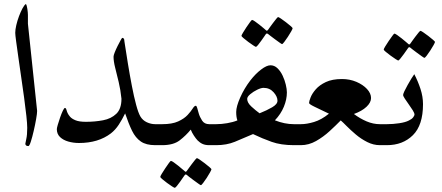

<svg xmlns="http://www.w3.org/2000/svg" viewBox="-20 -716 2178 947"><path d="M163.1 -168.9Q163.1 -156.7 158.2 -128.7Q153.3 -100.6 146.2 -70.1Q139.2 -39.6 132.1 -17.6Q125 4.4 120.1 4.4Q105 4.4 105 -7.3Q105 -10.7 109.6 -30.3Q114.3 -49.8 114.3 -85.9Q114.3 -105 110.1 -144Q106 -183.1 99.1 -232.9Q92.3 -282.7 84.7 -334.7Q77.1 -386.7 70.6 -433.1Q64 -479.5 59.6 -512Q55.2 -544.4 55.2 -554.2Q55.2 -569.8 60.3 -591.8Q65.4 -613.8 73.7 -636Q82 -658.2 91.1 -675Q100.1 -691.9 107.9 -696.3Q112.3 -689.9 115 -671.6Q117.7 -653.3 117.7 -642.6V-599.1Z M809.1 -52.2Q809.1 -36.1 803.2 -18.1Q797.4 0 771 0H745.6Q700.7 0 674.6 -18.1Q648.4 -36.1 631.3 -71Q614.3 -106 597.2 -156.7Q582.5 -126.5 565.7 -100.8Q548.8 -75.2 526.9 -58.1Q464.8 -10.7 369.6 -10.7Q342.3 -10.7 317.1 -17.8Q292 -24.9 276.1 -40Q260.3 -55.2 260.3 -79.1Q260.3 -84 264.9 -100.3Q269.5 -116.7 276.4 -136.2Q283.2 -155.8 289.8 -169.7Q296.4 -183.6 300.3 -183.6Q305.2 -183.6 307.9 -173.8Q310.5 -164.1 313.5 -158.2Q316.9 -150.4 325.4 -140.4Q334 -130.4 352.3 -122.8Q370.6 -115.2 403.8 -115.2Q448.2 -115.2 488.3 -122.8Q528.3 -130.4 553.7 -154.8Q579.1 -179.2 579.1 -229Q574.7 -272.5 565.4 -311.3Q556.2 -350.1 548.1 -381.8Q540 -413.6 540 -436.5Q540 -442.9 545.9 -457.8Q551.8 -472.7 560.1 -489.3Q568.4 -505.9 575 -517.6Q581.5 -529.3 583 -529.3Q586.9 -529.3 590.1 -526.1Q593.3 -522.9 593.8 -510.7Q601.6 -460 610.8 -402.8Q620.1 -345.7 630.4 -292.5Q640.6 -239.3 651.4 -199.2Q662.1 -159.2 672.4 -141.6Q683.6 -122.6 704.1 -113Q724.6 -103.5 745.6 -103.5H771Q797.4 -103.5 803.2 -85.9Q809.1 -68.4 809.1 -52.2Z M1076.7 -52.2Q1076.7 -30.8 1070.8 -15.4Q1064.9 0 1038.6 0H1012.2Q992.7 0 979.5 -5.9Q966.3 -11.7 954.6 -23.4Q946.3 -32.2 936.5 -46.9Q926.8 -61.5 920.9 -76.7Q897 -47.4 866.2 -23.7Q835.4 0 779.8 0H754.9Q728.5 0 722.4 -15.1Q716.3 -30.3 716.3 -52.2Q716.3 -73.7 722.4 -88.6Q728.5 -103.5 754.9 -103.5H779.8Q829.1 -103.5 858.9 -117.2Q888.7 -130.9 905.3 -148.9Q921.9 -167 930.4 -180.7Q939 -194.3 945.3 -194.3Q949.7 -194.3 952.4 -184.3Q955.1 -174.3 960.4 -156.2Q965.3 -139.2 976.8 -121.3Q988.3 -103.5 1012.2 -103.5H1038.6Q1064.9 -103.5 1070.8 -88.9Q1076.7 -74.2 1076.7 -52.2ZM1022.9 118.7Q1022.9 121.6 1016.1 134Q1009.3 146.5 999.8 161.1Q990.2 175.8 981.9 186.5Q973.6 197.3 970.7 197.3Q968.8 197.3 958.5 189.9Q948.2 182.6 935.3 173.1Q922.4 163.6 912.6 156Q902.8 148.4 902.3 147.5Q898.4 144.5 896 144.5Q893.6 144.5 890.6 148.4Q890.1 148.9 883.5 158.4Q877 168 868.4 180.2Q859.9 192.4 852.3 201.4Q844.7 210.4 841.8 210.4Q839.8 210.4 828.6 203.4Q817.4 196.3 804 186.3Q790.5 176.3 780.5 167.7Q770.5 159.2 770.5 156.7Q770.5 153.3 777.8 141.1Q785.2 128.9 794.9 114.3Q804.7 99.6 812.7 88.6Q820.8 77.6 822.8 77.6Q826.7 77.6 836.9 84.7Q847.2 91.8 858.9 101.3Q870.6 110.8 879.4 118.4Q888.2 126 889.2 126.5Q893.6 131.3 895.5 131.3Q898.9 131.3 902.8 125Q903.3 124 910.2 114.7Q917 105.5 925.8 93.5Q934.6 81.5 941.9 72.8Q949.2 64 951.2 64Q954.1 64 965.3 71.5Q976.6 79.1 990 89.4Q1003.4 99.6 1013.2 108.2Q1022.9 116.7 1022.9 118.7Z M1493.7 -52.2Q1493.7 -36.1 1487.3 -18.1Q1481 0 1455.6 0H1429.7Q1365.7 0 1319.8 -16.4Q1273.9 -32.7 1228 -54.7Q1178.7 -33.2 1138.2 -16.6Q1097.7 0 1046.4 0H1021.5Q995.1 0 989 -18.1Q982.9 -36.1 982.9 -52.2Q982.9 -68.4 989 -85.9Q995.1 -103.5 1021.5 -103.5H1046.4Q1071.8 -103.5 1100.6 -108.4Q1129.4 -113.3 1150.9 -122.1Q1145 -138.2 1145 -163.6Q1145 -190.4 1164.8 -235.1Q1184.6 -279.8 1214.4 -318.8Q1240.2 -352.1 1267.8 -373Q1295.4 -394 1314 -394Q1333.5 -394 1348.6 -379.4Q1363.8 -364.7 1374 -343Q1384.3 -321.3 1389.6 -298.6Q1395 -275.9 1395 -260.3Q1395 -225.6 1380.1 -189.5Q1365.2 -153.3 1335.9 -122.6Q1383.8 -103.5 1429.7 -103.5H1455.6Q1481 -103.5 1487.3 -85.9Q1493.7 -68.4 1493.7 -52.2ZM1348.6 -219.2Q1348.6 -239.7 1329.3 -261.2Q1310.1 -282.7 1279.8 -282.7Q1267.6 -282.7 1248.5 -273.4Q1229.5 -264.2 1214.4 -251.5Q1199.2 -238.8 1199.2 -228Q1199.2 -209.5 1220 -190.4Q1240.7 -171.4 1260.3 -157.2Q1295.9 -171.4 1322.3 -186.8Q1348.6 -202.1 1348.6 -219.2ZM1423.3 -576.7Q1423.3 -573.7 1416.5 -561.5Q1409.7 -549.3 1400.1 -534.7Q1390.6 -520 1382.3 -509.3Q1374 -498.5 1371.1 -498.5Q1369.1 -498.5 1358.9 -505.9Q1348.6 -513.2 1335.7 -522.7Q1322.8 -532.2 1313 -539.8Q1303.2 -547.4 1302.7 -547.9Q1298.8 -550.8 1296.4 -550.8Q1293.9 -550.8 1291 -547.4Q1290.5 -546.4 1283.9 -536.9Q1277.3 -527.3 1268.8 -515.4Q1260.3 -503.4 1252.7 -494.1Q1245.1 -484.9 1242.2 -484.9Q1240.2 -484.9 1229 -492.2Q1217.8 -499.5 1204.3 -509.5Q1190.9 -519.5 1180.9 -528.1Q1170.9 -536.6 1170.9 -539.1Q1170.9 -542 1178.2 -554.4Q1185.5 -566.9 1195.3 -581.5Q1205.1 -596.2 1213.1 -606.9Q1221.2 -617.7 1223.1 -617.7Q1227.1 -617.7 1237.3 -610.6Q1247.6 -603.5 1259.3 -594.2Q1271 -585 1279.8 -577.4Q1288.6 -569.8 1289.6 -568.8Q1293.9 -564.5 1295.9 -564.5Q1299.3 -564.5 1303.2 -570.3Q1303.7 -571.3 1310.5 -580.8Q1317.4 -590.3 1326.2 -602.1Q1335 -613.8 1342.3 -622.8Q1349.6 -631.8 1351.6 -631.8Q1354.5 -631.8 1365.7 -624.3Q1377 -616.7 1390.4 -606.4Q1403.8 -596.2 1413.6 -587.6Q1423.3 -579.1 1423.3 -576.7Z M1918 -52.2Q1918 -36.1 1911.9 -18.1Q1905.8 0 1879.9 0H1854Q1821.8 0 1791.3 -15.4Q1760.7 -30.8 1734.9 -52.7Q1709 -74.7 1689.7 -94.2Q1670.4 -113.8 1660.6 -122.1Q1637.2 -98.1 1606.2 -69.6Q1575.2 -41 1539.1 -20.5Q1502.9 0 1463.9 0H1439Q1412.6 0 1406.5 -18.1Q1400.4 -36.1 1400.4 -52.2Q1400.4 -68.4 1406.5 -85.9Q1412.6 -103.5 1439 -103.5H1463.9Q1492.7 -103.5 1528.8 -114.3Q1564.9 -125 1602.5 -155.3Q1556.6 -177.2 1530.5 -189.9Q1504.4 -202.6 1504.4 -208Q1504.4 -216.3 1512 -235.6Q1519.5 -254.9 1537.6 -275.6Q1555.7 -296.4 1587.2 -311.3Q1618.7 -326.2 1667 -326.2Q1705.1 -326.2 1737.8 -312.3Q1770.5 -298.3 1790.3 -276.9Q1810.1 -255.4 1810.1 -232.4Q1810.1 -210.4 1787.6 -189.2Q1765.1 -168 1725.6 -153.8Q1755.4 -131.3 1788.1 -117.4Q1820.8 -103.5 1854 -103.5H1879.9Q1905.8 -103.5 1911.9 -85.9Q1918 -68.4 1918 -52.2Z M2066.4 -202.1Q2066.4 -98.6 2016.6 -49.3Q1966.8 0 1888.2 0H1862.3Q1839.4 0 1832.3 -14.2Q1825.2 -28.3 1825.2 -52.2Q1825.2 -76.7 1833 -90.1Q1840.8 -103.5 1862.3 -103.5H1888.2Q1918.5 -103.5 1949.2 -108.2Q1980 -112.8 1996.6 -121.6Q2011.2 -128.4 2017.8 -137.2Q2024.4 -146 2024.4 -150.9Q2024.4 -158.2 2015.9 -171.9Q2007.3 -185.5 1996.3 -200.9Q1985.4 -216.3 1976.8 -229.2Q1968.3 -242.2 1968.3 -247.6Q1968.3 -252.4 1974.6 -266.1Q1981 -279.8 1990.5 -296.6Q2000 -313.5 2009 -328.4Q2018.1 -343.3 2023.4 -350.1Q2041.5 -315.4 2054 -277.3Q2066.4 -239.3 2066.4 -202.1ZM2125.5 -509.3Q2125.5 -506.3 2118.7 -493.9Q2111.8 -481.4 2102.3 -466.8Q2092.8 -452.1 2084.5 -441.4Q2076.2 -430.7 2073.2 -430.7Q2071.3 -430.7 2061 -438Q2050.8 -445.3 2037.8 -454.8Q2024.9 -464.4 2015.1 -471.9Q2005.4 -479.5 2004.4 -480.5Q2001 -483.4 1998 -483.4Q1996.1 -483.4 1993.2 -479.5Q1992.7 -479 1986.1 -469.5Q1979.5 -460 1970.7 -447.8Q1961.9 -435.5 1954.3 -426.5Q1946.8 -417.5 1944.3 -417.5Q1942.4 -417.5 1931.2 -424.6Q1919.9 -431.6 1906.5 -441.7Q1893.1 -451.7 1882.8 -460.2Q1872.6 -468.8 1872.6 -471.2Q1872.6 -474.6 1879.9 -486.8Q1887.2 -499 1897.2 -513.7Q1907.2 -528.3 1915.3 -539.3Q1923.3 -550.3 1925.3 -550.3Q1928.7 -550.3 1939 -543.2Q1949.2 -536.1 1961.2 -526.6Q1973.1 -517.1 1981.9 -509.5Q1990.7 -502 1991.2 -501.5Q1996.1 -496.6 1998 -496.6Q2001.5 -496.6 2005.4 -502.9Q2005.9 -503.9 2012.5 -513.2Q2019 -522.5 2028.1 -534.4Q2037.1 -546.4 2044.4 -555.2Q2051.8 -564 2053.7 -564Q2056.6 -564 2067.9 -556.4Q2079.1 -548.8 2092.5 -538.6Q2106 -528.3 2115.7 -519.8Q2125.5 -511.2 2125.5 -509.3Z"/></svg>

Font: Scheherazade New Medium
Style: Regular
Weight: 500
Designer: SIL International
Foundry: SIL International
Version: Version 4.000